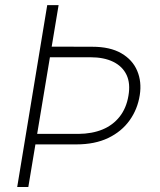

<svg xmlns="http://www.w3.org/2000/svg" viewBox="-20 -748 640 768"><path d="M168.9 -727.5H214.4L93.3 0H48.8ZM162.6 -561.5 349.1 -561Q420.4 -561 465.3 -534.9Q510.3 -508.8 528.8 -464.8Q547.4 -420.9 539.1 -367.7Q530.3 -311 498.3 -266.4Q466.3 -221.7 412.8 -196Q359.4 -170.4 285.2 -170.4H98.1L106.4 -212.4H293.5Q348.6 -212.9 390.4 -230.2Q432.1 -247.6 458.7 -281.5Q485.4 -315.4 493.7 -364.7Q502.4 -414.1 486.3 -448.2Q470.2 -482.4 433.1 -500.7Q396 -519 341.3 -519H155.3Z"/></svg>

Font: Inter 16pt ExtraLight
Style: Italic
Weight: 250
Italic angle: -9.3988°
Version: Version 4.001;git-66647c0bb